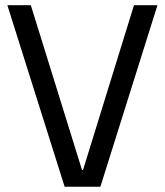

<svg xmlns="http://www.w3.org/2000/svg" viewBox="-20 -720 636 741"><path d="M8.4 -700H98.9L296.5 -64H300.4L497.1 -700H587.7L367.4 0.8H229.5Z"/></svg>

Font: Pathway Extreme 8pt Thin
Style: Regular
Weight: 100
Designer: Eduardo Rodriguez Tunni
Foundry: Eduardo Rodriguez Tunni
Version: Version 1.000